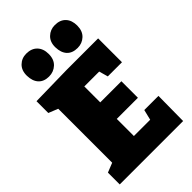

<svg xmlns="http://www.w3.org/2000/svg" viewBox="-277 -1050 1150 1150"><g transform="rotate(-45 298.0 -475.0)"><path d="M443 -211H563L561 0H24V-100L84 -124V-581L24 -605V-705L284 -710H551V-508H431L415 -565H289V-430H468V-290H289V-145H427ZM424 -756Q380 -756 356.5 -781.5Q333 -807 332 -853Q331 -898 358 -924Q385 -950 424 -950Q468 -950 492.5 -924Q517 -898 517 -853Q517 -807 490 -781.5Q463 -756 424 -756ZM182 -756Q139 -756 115.5 -781.5Q92 -807 91 -853Q90 -898 116.5 -924Q143 -950 182 -950Q226 -950 251 -924Q276 -898 276 -853Q276 -807 248.5 -781.5Q221 -756 182 -756Z"/></g></svg>

Font: Bitter Black
Style: Regular
Weight: 900
Designer: Sol Matas, and Bitter project Authors
Foundry: Sol Matas
Version: Version 2.001